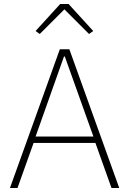

<svg xmlns="http://www.w3.org/2000/svg" viewBox="-20 -946 650 966"><path d="M283 -926 159 -790 180 -775 304 -899 428 -775 449 -790 325 -926ZM580 0 329 -698H281L30 0H68L149 -227H460L541 0ZM450 -259H159L302 -662H306Z"/></svg>

Font: IBM Plex Thai ExtraLight
Style: Regular
Weight: 200
Designer: Mike Abbink, Paul van der Laan, Pieter van Rosmalen, Ben Mitchell, Mark Frömberg
Foundry: Bold Monday
Version: Version 1.0